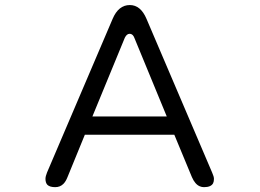

<svg xmlns="http://www.w3.org/2000/svg" viewBox="-20 -735 1040 769"><path d="M162.1 -18.6Q162.1 -2.9 169.9 5.4Q179.7 14.6 201.2 14.6Q220.7 14.6 233.9 1.5Q243.7 -8.3 250.5 -25.9L319.8 -195.3H678.2L748.5 -25.9Q761.2 3.4 780.3 11.2Q788.1 14.6 796.9 14.6Q825.2 14.6 833.5 -1Q836.9 -7.8 836.9 -18.6Q836.9 -27.8 829.6 -43.9L566.9 -659.2Q543.5 -714.8 500 -714.8Q454.6 -714.8 431.2 -659.7L168.5 -44.4Q162.1 -28.8 162.1 -18.6ZM518.1 -583.5ZM350.1 -268.6 480 -584Q487.8 -599.6 499 -599.6Q506.3 -599.6 511.7 -594.2Q515.6 -590.3 518.1 -583.5L647.9 -268.6Z"/></svg>

Font: YuPearl-Light
Style: Light
Weight: 300
Designer: Max Yao
Foundry: Max-Everyday
Version: Version 1.011; ttfautohint (v1.8.3)